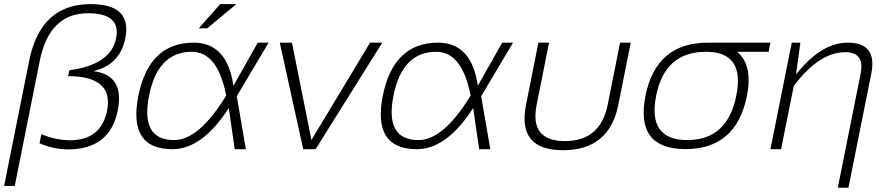

<svg xmlns="http://www.w3.org/2000/svg" viewBox="-51 -718 4288 924"><path d="M-31.2 176.8 89.4 -425.3Q143.6 -698.2 384.8 -698.2Q585 -698.2 552.2 -534.2Q526.9 -406.2 397.9 -375.5Q549.8 -357.4 515.6 -186Q478 1 275.9 1Q209.5 1 139.2 -28.3L147.9 -72.3Q218.8 -43 285.6 -43Q435.5 -43 464.4 -186Q497.1 -351.1 276.9 -351.6L282.7 -379.9Q482.4 -406.2 507.8 -534.2Q531.7 -654.3 372.6 -654.3Q186 -654.3 140.1 -423.8L20 176.8Z M614.7 -256.3Q666 -512.7 880.9 -512.7Q1042.5 -512.7 1072.3 -305.2L1189.5 -512.7H1241.7L1088.4 -254.9L1132.3 0H1078.6L1049.8 -198.2Q922.9 0 778.3 0Q564.5 0 614.7 -256.3ZM787.1 -43.9Q906.7 -43.9 1037.6 -258.3Q996.6 -468.8 872.1 -468.8Q708.5 -468.8 666.5 -258.3Q623.5 -43.9 787.1 -43.9ZM1008.8 -698.2H1086.4L946.3 -581.5H905.3Z M1295.4 -512.7H1354L1447.8 -44.4L1730 -512.7H1788.6L1467.8 0H1408.2Z M1791 -256.3Q1842.3 -512.7 2057.1 -512.7Q2218.8 -512.7 2248.5 -305.2L2365.7 -512.7H2418L2264.6 -254.9L2308.6 0H2254.9L2226.1 -198.2Q2099.1 0 1954.6 0Q1740.7 0 1791 -256.3ZM1963.4 -43.9Q2083 -43.9 2213.9 -258.3Q2172.9 -468.8 2048.3 -468.8Q1884.8 -468.8 1842.8 -258.3Q1799.8 -43.9 1963.4 -43.9Z M2480.5 -213.9 2540 -512.7H2591.3L2531.7 -213.9Q2496.6 -39.1 2667.5 -39.1Q2838.4 -39.1 2873.5 -213.9L2933.1 -512.7H2984.4L2924.8 -213.9Q2880.9 4.9 2658.7 4.9Q2436.5 4.9 2480.5 -213.9Z M3256.8 -43.9Q3449.7 -43.9 3492.7 -258.3Q3534.7 -468.8 3346.7 -468.8Q3148.9 -468.8 3106.9 -258.3Q3064 -43.9 3256.8 -43.9ZM3055.2 -256.3Q3106.4 -512.7 3355.5 -512.7H3656.7L3647.9 -468.8H3496.1Q3573.2 -405.8 3543.5 -256.3Q3492.2 -0.5 3248 -0.5Q3004.9 -0.5 3055.2 -256.3Z M3656.7 0 3759.3 -512.7H3800.8L3779.8 -359.4Q3900.4 -512.7 4028.8 -512.7Q4171.9 -512.7 4142.1 -363.8L4032.2 185.5H3981L4090.8 -363.8Q4111.3 -466.8 4017.1 -466.8Q3890.6 -466.8 3769 -304.2L3708 0Z"/></svg>

Font: Sansation Light
Style: Light Italic
Weight: 300
Designer: Bernd Montag
Version: Version 1.301